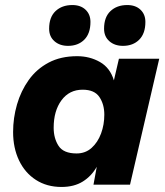

<svg xmlns="http://www.w3.org/2000/svg" viewBox="-20 -733 656 762"><path d="M224 9Q166 9 122.5 -19Q79 -47 55.5 -96.5Q32 -146 32 -209Q32 -265 47.5 -318.5Q63 -372 94 -415.5Q125 -459 173 -484.5Q221 -510 286 -510Q336 -510 376.5 -487Q417 -464 432 -414L452 -500H612L496 0H351L364 -71Q343 -34 308.5 -12.5Q274 9 224 9ZM284 -124Q319 -124 343.5 -146Q368 -168 381 -203Q394 -238 394 -278Q394 -319 374.5 -348Q355 -377 308 -377Q255 -377 224 -335Q193 -293 193 -226Q193 -184 212.5 -154Q232 -124 284 -124ZM468 -551Q435 -551 414 -569.5Q393 -588 393 -619Q393 -665 418.5 -689Q444 -713 485 -713Q518 -713 537.5 -694.5Q557 -676 557 -646Q557 -600 532.5 -575.5Q508 -551 468 -551ZM250 -551Q217 -551 196 -569.5Q175 -588 175 -619Q175 -665 200.5 -689Q226 -713 267 -713Q300 -713 319.5 -694.5Q339 -676 339 -646Q339 -600 314.5 -575.5Q290 -551 250 -551Z"/></svg>

Font: Prodigy Sans
Style: Bold Italic
Weight: 700
Italic angle: -13°
Designer: Wei Huang
Foundry: Wei Huang
Version: Version 1.003; ttfautohint (v1.8.3)